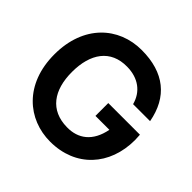

<svg xmlns="http://www.w3.org/2000/svg" viewBox="-185 -915 1111 1111"><g transform="rotate(45 370.5 -360.0)"><path d="M370 15C578 15 711 -132 711 -339C711 -342 710 -372 709 -381H450V-276H564C542 -162 472 -111 379 -113C242 -115 174 -210 174 -360C174 -510 242 -609 379 -607C471 -606 535 -558 556 -478H695C664.5 -645 555 -735 370 -735C182 -735 30 -599 30 -360C30 -116 188 15 370 15Z"/></g></svg>

Font: Eudonet ExtraBold
Style: Regular
Weight: 800
Designer: Mikhail Sharanda
Foundry: Mikhail Sharanda
Version: Version 4.503;Glyphs 3.1.2 (3151)